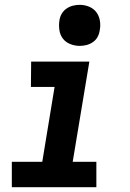

<svg xmlns="http://www.w3.org/2000/svg" viewBox="-20 -775 540 795"><path d="M29 0V-105H155L206 -415H108L109 -520H350L281 -105H379V0ZM310 -585Q290 -585 271 -592.5Q252 -600 240.5 -615Q229 -630 226 -650Q223 -670 226 -690Q228 -705 235.5 -718Q243 -731 255.5 -739.5Q268 -748 282 -751.5Q296 -755 310 -755Q330 -755 348.5 -747.5Q367 -740 378.5 -725Q390 -710 393.5 -690Q397 -670 393 -650Q391 -635 384 -622Q377 -609 364.5 -600.5Q352 -592 338 -588.5Q324 -585 310 -585Z"/></svg>

Font: Iosevka Extrabold Oblique
Style: Regular
Weight: 800
Italic angle: -9°
Monospace: yes
Designer: Belleve Invis
Foundry: Belleve Invis
Version: Version 32.5.0; ttfautohint (v1.8.4)